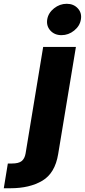

<svg xmlns="http://www.w3.org/2000/svg" viewBox="-129 -795 450 1019"><path d="M100.1 -545.9H273.9L179.7 22.9Q163.1 124 95.7 164.1Q28.3 204.1 -73.7 204.1H-108.9L-87.4 72.8H-65.9Q-29.8 72.8 -13.9 59.8Q2 46.9 6.8 19.5ZM197.3 -608.4Q160.6 -608.4 138.4 -632.8Q116.2 -657.2 121.6 -691.9Q127.4 -726.6 157.7 -750.7Q188 -774.9 225.1 -774.9Q261.7 -774.9 283.9 -750.7Q306.2 -726.6 300.3 -691.9Q294.9 -657.2 264.6 -632.8Q234.4 -608.4 197.3 -608.4Z"/></svg>

Font: Inter Extra Bold
Style: Italic
Weight: 800
Italic angle: -9.39999°
Designer: Rasmus Andersson
Foundry: rsms
Version: Version 4.000;git-3c8e0fc